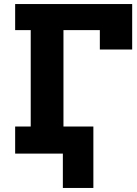

<svg xmlns="http://www.w3.org/2000/svg" viewBox="-20 -760 677 950"><path d="M55 -740H634V-515H474V-611H294V-134H442V170H291V0H55V-134H132V-611H55Z"/></svg>

Font: Arvo
Style: Bold
Weight: 700
Designer: Anton Koovit (Cyrillic Expansion: Cyreal)
Foundry: Anton Koovit, Yassin Baggar
Version: Version 3.000